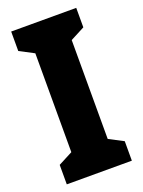

<svg xmlns="http://www.w3.org/2000/svg" viewBox="-137 -779 628 843"><g transform="rotate(-20 177.0 -357.0)"><path d="M329 0V-91L262 -126V-588L329 -623V-714H25V-623L92 -588V-126L25 -91V0Z"/></g></svg>

Font: Noto Sans Arabic ExtCond Blk
Style: Regular
Weight: 900
Width: 2
Designer: Monotype Design Team, Nadine Chahine, Nizar Qandah and Khaled Hosny
Foundry: Monotype Imaging Inc.
Version: Version 2.012